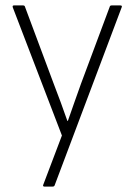

<svg xmlns="http://www.w3.org/2000/svg" viewBox="-20 -502 493 707"><path d="M143 185Q140 185 139 183Q138 181 139 179L208 -3L27 -475Q25 -482 31 -482H65Q71 -482 72 -477L178 -193Q191 -160 203.5 -125.5Q216 -91 228 -57H230Q242 -91 254 -125.5Q266 -160 278 -193L384 -477Q385 -482 391 -482H423Q431 -482 428 -475L181 181Q179 185 174 185Z"/></svg>

Font: Sofia Sans Semi Condensed ExtraLight
Style: Regular
Weight: 250
Version: Version 4.100